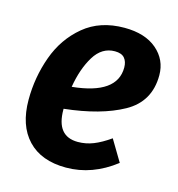

<svg xmlns="http://www.w3.org/2000/svg" viewBox="-89 -623 664 717"><g transform="rotate(15 243.0 -264.5)"><path d="M477 -407Q477 -305 390.5 -257Q304 -209 164 -194V-191Q164 -88 247 -88Q278 -88 307 -99.5Q336 -111 370 -135L419 -53Q330 16 229 16Q133 16 81 -39Q29 -94 29 -193Q29 -280 58 -360.5Q87 -441 149.5 -493Q212 -545 306 -545Q386 -545 431.5 -506Q477 -467 477 -407ZM343 -401Q343 -424 331.5 -437.5Q320 -451 294 -451Q244 -451 214 -402Q184 -353 172 -281Q343 -298 343 -401Z"/></g></svg>

Font: Fira Sans Condensed SemiBold
Style: Italic
Weight: 600
Width: 3
Italic angle: -8°
Designer: bBox Type GmbH & Carrois Corporate GbR & Edenspiekermann AG
Foundry: bBox Type GmbH & Carrois Corporate GbR & Edenspiekermann AG
Version: Version 4.301